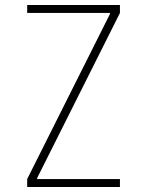

<svg xmlns="http://www.w3.org/2000/svg" viewBox="-20 -750 590 770"><path d="M89 0V-32L421 -694V-698H89V-730H461V-698L129 -36V-32H461V0Z"/></svg>

Font: M PLUS Code Latin SemiExpanded ExtraLight
Style: Regular
Weight: 250
Width: 6
Designer: Coji Morishita
Foundry: UNDERFOREST DESIGN
Version: Version 1.002; ttfautohint (v1.8.3)